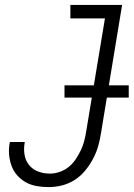

<svg xmlns="http://www.w3.org/2000/svg" viewBox="-20 -755 545 783"><path d="M179 8Q154 8 130.5 4Q107 0 86.5 -11Q66 -22 50.5 -39.5Q35 -57 27 -79Q19 -101 17 -125Q15 -149 20 -174V-176H81V-175Q76 -149 80 -124.5Q84 -100 98.5 -82Q113 -64 135.5 -55.5Q158 -47 183 -47Q203 -47 223.5 -54Q244 -61 260.5 -74.5Q277 -88 289 -106Q301 -124 310 -143Q319 -162 324 -182Q329 -202 332 -222L408 -680H267V-735H478L392 -213Q388 -186 380.5 -159.5Q373 -133 359.5 -107.5Q346 -82 327.5 -59.5Q309 -37 285 -21.5Q261 -6 233.5 1Q206 8 179 8ZM243 -357V-407H505V-357Z"/></svg>

Font: Iosevka Term Curly Light
Style: Italic
Weight: 300
Italic angle: -9°
Designer: Belleve Invis
Foundry: Belleve Invis
Version: Version 32.3.0